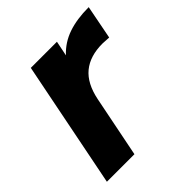

<svg xmlns="http://www.w3.org/2000/svg" viewBox="-154 -658 769 769"><g transform="rotate(-45 231.0 -273.0)"><path d="M462 -546 434 -402Q406 -404 398 -404Q327 -404 284.5 -369Q242 -334 227 -260L175 0H19L126 -538H274L261 -474Q296 -512 345.5 -529Q395 -546 462 -546Z"/></g></svg>

Font: Idrija
Style: Bold Italic
Weight: 700
Italic angle: -11.3°
Designer: Julieta Ulanovsky
Foundry: Julieta Ulanovsky
Version: Version 7.200